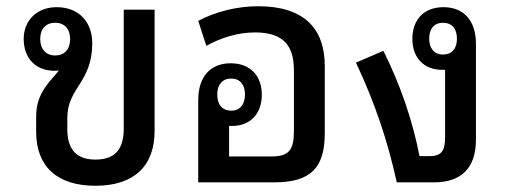

<svg xmlns="http://www.w3.org/2000/svg" viewBox="-20 -585 1623 616"><path d="M286 11C412 11 476 -54 476 -165V-554H377V-174C377 -115 357 -73 286 -73C217 -73 196 -115 196 -171V-206C196 -305 276 -319 276 -447C276 -512 235 -562 162 -562C98 -562 56 -519 56 -460C56 -398 95 -358 154 -358C159 -358 164 -358 169 -359C143 -325 96 -289 96 -212V-162C96 -52 162 11 286 11ZM157 -407C128 -407 109 -427 109 -460C109 -493 128 -512 157 -512C186 -512 205 -493 205 -460C205 -426 186 -407 157 -407Z M1022 -373C1022 -495 954 -565 808 -565C740 -565 670 -547 616 -518L642 -438C687 -463 742 -481 798 -481C893 -481 923 -435 923 -359V-165C923 -103 907 -83 850 -83H715V-181C718 -181 721 -181 725 -181C783 -181 820 -220 820 -281C820 -342 783 -382 720 -382C657 -382 616 -341 616 -264V0H861C981 0 1022 -51 1022 -158ZM722 -230C693 -230 677 -249 677 -282C677 -313 693 -333 722 -333C750 -333 766 -313 766 -282C766 -250 750 -230 722 -230Z M1507 -137V-444C1507 -521 1466 -562 1403 -562C1340 -562 1303 -522 1303 -460C1303 -400 1340 -361 1398 -361C1401 -361 1405 -361 1408 -361V-145C1408 -99 1395 -84 1357 -84H1326C1303 -202 1263 -316 1210 -422L1122 -384C1183 -255 1224 -132 1253 0H1373C1458 0 1507 -44 1507 -137ZM1401 -410C1373 -410 1357 -430 1357 -461C1357 -493 1373 -512 1401 -512C1430 -512 1446 -493 1446 -461C1446 -429 1430 -410 1401 -410Z"/></svg>

Font: Noto Sans Thai Looped SemiCondensed Medium
Style: Regular
Weight: 500
Width: 4
Designer: Sasikarn Vongin, Ben Mitchell
Foundry: The Fontpad Ltd
Version: Version 1.001